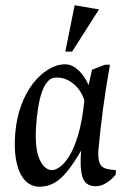

<svg xmlns="http://www.w3.org/2000/svg" viewBox="-20 -707 493 733"><path d="M130 5.9Q110 5.9 91.9 -4.8Q73.7 -15.5 60.3 -39.4Q46.8 -63.4 40.3 -102.4Q33.9 -141.4 38.1 -197.1Q43.1 -256.4 60.9 -304.8Q78.7 -353.1 105.9 -388.2Q133.1 -423.2 165.1 -442.3Q197 -461.5 229 -461.5Q254.4 -461.5 278.3 -439.9Q302.2 -418.4 318.2 -382.1L331.4 -440.9L381 -459.9H399.9Q384.7 -376.9 373.4 -291.7Q362.1 -206.5 355.5 -132.5Q353.7 -100.4 360.2 -84.7Q366.7 -69 382.6 -63.9Q398.5 -58.8 422.5 -57.4L421.9 -41Q408.8 -23.5 387.8 -9.7Q366.8 4.1 346 4.1Q304.6 4.1 294.3 -32.9Q284 -69.9 289.8 -132.2Q259.8 -80.4 234.4 -50.1Q209.1 -19.9 184.1 -7Q159.2 5.9 130 5.9ZM178.9 -57.5Q190.1 -57.5 207.3 -68.7Q224.5 -80 243.1 -108.8Q261.6 -137.6 277.8 -190.1Q293.9 -242.5 302 -324Q289 -364.2 259.8 -387.6Q230.6 -411 197.9 -411Q187.3 -411 178.9 -408.1Q170.4 -405.2 161.4 -395.1Q146.3 -379.4 134.8 -339.2Q123.3 -298.9 117.9 -226.6Q112.1 -140.4 131 -98.9Q149.9 -57.5 178.9 -57.5ZM229.4 -510.1 265 -687 357.9 -671 255.4 -510.1Z"/></svg>

Font: Ancizar Serif Light
Style: Italic
Weight: 300
Italic angle: -4°
Designer: Cesar Puertas, Viviana Monsalve, Julian Moncada, Julian Prieto, Jose Castro, Felipe Aragon, Mariel Hernandez, Sara Alarc
Version: Version 8.100